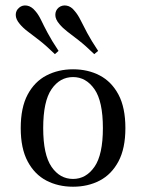

<svg xmlns="http://www.w3.org/2000/svg" viewBox="-20 -685 545 716"><path d="M252.4 11.3Q196.8 11.3 152.8 -11.7Q108.9 -34.7 83.1 -83.1Q57.3 -131.5 57.3 -207.3Q57.3 -283.9 83.1 -332.3Q108.9 -380.6 153.2 -403.6Q197.6 -426.6 252.4 -426.6Q308.1 -426.6 352 -403.6Q396 -380.6 421.8 -332.3Q447.6 -283.9 447.6 -207.3Q447.6 -131.5 421.8 -83.1Q396 -34.7 352 -11.7Q308.1 11.3 252.4 11.3ZM252.4 -17.7Q300.8 -17.7 332.3 -62.9Q363.7 -108.1 363.7 -207.3Q363.7 -307.3 332.3 -352.4Q300.8 -397.6 252.4 -397.6Q203.2 -397.6 172.2 -352.4Q141.1 -307.3 141.1 -207.3Q141.1 -108.1 172.2 -62.9Q203.2 -17.7 252.4 -17.7ZM184.7 -483.1Q151.6 -515.3 126.6 -534.7Q101.6 -554 83.9 -567.3Q66.1 -580.6 54 -595.2Q38.7 -612.9 38.7 -629.4Q38.7 -646 51.6 -656.5Q63.7 -666.9 80.6 -664.1Q97.6 -661.3 112.1 -643.5Q123.4 -630.6 133.1 -610.5Q142.7 -590.3 157.7 -562.1Q172.6 -533.9 198.4 -495.2ZM331.5 -483.1Q298.4 -515.3 273.4 -534.7Q248.4 -554 231 -567.3Q213.7 -580.6 201.6 -595.2Q186.3 -612.9 186.3 -629.4Q186.3 -646 198.4 -656.5Q211.3 -666.9 228.2 -664.1Q245.2 -661.3 258.9 -643.5Q270.2 -630.6 280.2 -610.5Q290.3 -590.3 305.2 -562.1Q320.2 -533.9 346 -495.2Z"/></svg>

Font: Playfair 5pt SemiExpanded Light
Style: Regular
Weight: 400
Version: Version 2.203